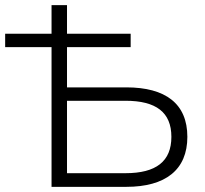

<svg xmlns="http://www.w3.org/2000/svg" viewBox="-40 -725 797 745"><path d="M160 0H450C602 0 687 -66 687 -194C687 -323 602 -386 450 -386H220V-542H467V-594H220V-705H160V-594H-20V-542H160ZM447 -53H220V-334H447C566 -334 625 -289 625 -194C625 -99 566 -53 447 -53Z"/></svg>

Font: Poppy and Pepper Light
Style: Regular
Weight: 300
Designer: Thy Ha
Foundry: Thy Ha
Version: Version 0.001;Glyphs 3.2 (3227)